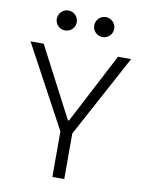

<svg xmlns="http://www.w3.org/2000/svg" viewBox="-96 -958 778 1026"><g transform="rotate(10 293.0 -445.5)"><path d="M260.7 0H325.2V-247.1L565.9 -693.4H494.6L295.9 -312.5H290L91.3 -693.4H20L260.7 -247.1ZM191.4 -782.7C221.2 -782.7 245.6 -806.6 245.6 -836.4C245.6 -866.7 221.2 -891.1 191.4 -891.1C161.6 -891.1 137.2 -866.7 137.2 -836.4C137.2 -806.6 161.6 -782.7 191.4 -782.7ZM394.5 -782.7C424.3 -782.7 448.7 -806.6 448.7 -836.4C448.7 -866.7 424.3 -891.1 394.5 -891.1C364.7 -891.1 340.3 -866.7 340.3 -836.4C340.3 -806.6 364.7 -782.7 394.5 -782.7Z"/></g></svg>

Font: Cascadia Mono Light
Style: Regular
Weight: 300
Monospace: yes
Designer: Aaron Bell
Foundry: Saja Typeworks
Version: Version 2404.023